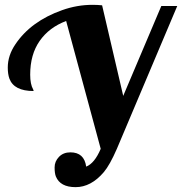

<svg xmlns="http://www.w3.org/2000/svg" viewBox="-20 -770 754 795"><path d="M336.9 -80.1Q371.6 -93.8 397 -153.8L253.9 -683.1Q183.6 -656.7 144.3 -600.6Q105 -544.4 105 -460.9Q105 -421.4 117.2 -399.9Q119.1 -396 119.1 -393.1Q38.1 -393.1 19 -444.3Q12.2 -462.9 12.2 -490.2Q12.2 -540.5 43.9 -586.9Q107.9 -682.1 237.3 -728Q299.3 -750 362.8 -750Q383.3 -750 402.8 -748L490.2 -373L647.9 -745.1H713.9L463.9 -153.8Q434.6 -86.4 409.7 -57.1Q356.9 4.9 293 4.9Q229.5 4.9 211.4 -39.1Q206.1 -52.2 206.1 -76.9Q206.1 -101.6 224.1 -120.4Q242.2 -139.2 271.5 -139.2Q328.6 -139.2 336.9 -80.1Z"/></svg>

Font: UVF Lobster12
Style: Regular
Weight: 400
Designer: Pablo Impallari
Foundry: Pablo Impallari. www.impallari.com
Version: Version 1.004